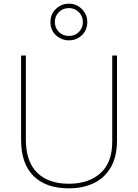

<svg xmlns="http://www.w3.org/2000/svg" viewBox="-20 -1017 752 1047"><path d="M618 -252Q618 -163 584.5 -105Q551 -47 492 -18.5Q433 10 355 10Q231 10 163 -57Q95 -124 95 -254V-714H121V-256Q121 -136 182.5 -75.5Q244 -15 356 -15Q463 -15 527.5 -72.5Q592 -130 592 -244V-714H618ZM356 -797Q316 -797 285.5 -824.5Q255 -852 255 -897Q255 -940 285 -968.5Q315 -997 356 -997Q397 -997 426.5 -967.5Q456 -938 456 -897Q456 -853 426.5 -825Q397 -797 356 -797ZM356 -821Q390 -821 411 -843.5Q432 -866 432 -897Q432 -929 409.5 -951Q387 -973 356 -973Q323 -973 301 -951Q279 -929 279 -897Q279 -866 300.5 -843.5Q322 -821 356 -821Z"/></svg>

Font: Noto Sans Lao Looped Thin
Style: Regular
Weight: 100
Designer: Mark Frömberg, Ben Mitchell
Foundry: The Fontpad Ltd
Version: Version 1.002; ttfautohint (v1.8.4.7-5d5b)